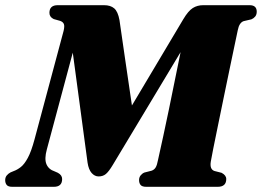

<svg xmlns="http://www.w3.org/2000/svg" viewBox="-49 -720 1010 740"><path d="M190.5 -30Q190.5 0 158.5 0H-1.5Q-17.5 0 -23.2 -7.2Q-29 -14.5 -29 -25.5Q-29 -36.5 -23 -43.8Q-17 -51 -8.5 -55.5L3.5 -60.5Q17.5 -65.5 31.2 -76.2Q45 -87 58.2 -111.5Q71.5 -136 84 -182.5L196 -600.5Q200.5 -619 197.2 -627.2Q194 -635.5 183 -639.5L158 -646.5Q141.5 -654.5 141.5 -670.5Q141.5 -700 173.5 -700H352Q377 -700 391.2 -687.8Q405.5 -675.5 411.5 -642.5Q421.5 -574 433.5 -490.5Q445.5 -407 459.5 -313.5L657.5 -646Q676.5 -678 694 -689Q711.5 -700 734 -700H913Q940.5 -700 940.5 -675Q940.5 -663.5 934.5 -656.2Q928.5 -649 920 -645.5L890 -638.5Q873 -632.5 867.5 -604Q864.5 -590.5 856.5 -551.8Q848.5 -513 837.2 -459.8Q826 -406.5 814.2 -348.8Q802.5 -291 791.5 -238.2Q780.5 -185.5 773 -147.5Q765.5 -109.5 763.5 -97.5Q758.5 -67.5 777.5 -61L805 -54Q823 -44.5 823 -30Q823 0 790 0H515Q499 0 493 -7Q487 -14 487 -26Q487 -36.5 493 -44Q499 -51.5 507.5 -55L535 -62Q545.5 -65.5 551 -74.8Q556.5 -84 560 -103.5Q579.5 -190 602 -298.2Q624.5 -406.5 647 -519L385.5 -84Q370.5 -59 359.2 -49.5Q348 -40 331 -40Q316 -40 304.2 -53.2Q292.5 -66.5 288.5 -93Q278 -170 263.5 -279Q249 -388 231.5 -517L131.5 -144Q121.5 -107.5 130 -87.2Q138.5 -67 161.5 -59.5L174 -54Q190.5 -45 190.5 -30Z"/></svg>

Font: Fraunces 144pt S050 Black
Style: Italic
Weight: 900
Italic angle: -16°
Version: Version 1.000; ttfautohint (v1.8.3)